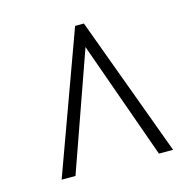

<svg xmlns="http://www.w3.org/2000/svg" viewBox="-75 -786 575 589"><g transform="rotate(-15 212.5 -491.5)"><path d="M51 -269H95L227 -643L360 -269H405L241 -714H213Z"/></g></svg>

Font: Noto Serif Tamil ExtraCondensed Light
Style: Italic
Weight: 300
Width: 2
Italic angle: -12°
Designer: Indian Type Foundry, Tom Grace, and the Monotype Design Team
Foundry: Monotype Imaging Inc.
Version: Version 2.003